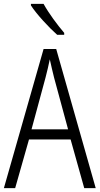

<svg xmlns="http://www.w3.org/2000/svg" viewBox="-20 -967 512 987"><path d="M204 -947H139V-939C168 -894 232 -825 274 -788H310V-798C275 -839 231 -898 204 -947ZM413 0H472L269 -715H204L0 0H58L129 -250H343ZM258 -568 330 -302H142L214 -568C222 -600 230 -631 236 -662C242 -632 251 -598 258 -568Z"/></svg>

Font: Noto Sans Thai Looped Condensed Light
Style: Regular
Weight: 300
Width: 3
Designer: Sasikarn Vongin, Ben Mitchell
Foundry: The Fontpad Ltd
Version: Version 1.001